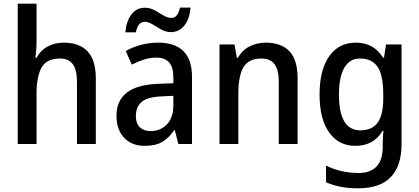

<svg xmlns="http://www.w3.org/2000/svg" viewBox="-20 -780 2270 1040"><path d="M178 -557Q178 -533 176 -508.5Q174 -484 172 -467H178Q200 -508 239 -528.5Q278 -549 325 -549Q410 -549 454.5 -501.5Q499 -454 499 -356V0H397V-338Q397 -401 374.5 -432Q352 -463 304 -463Q233 -463 205.5 -414.5Q178 -366 178 -272V0H76V-760H178Z M836 -549Q1020 -549 1020 -364V0H946L927 -75H924Q893 -31 857.5 -10.5Q822 10 763 10Q694 10 652.5 -33.5Q611 -77 611 -153Q611 -318 837 -326L919 -329V-360Q919 -417 895.5 -442.5Q872 -468 828 -468Q793 -468 760 -457.5Q727 -447 694 -430L661 -504Q697 -524 742 -536.5Q787 -549 836 -549ZM856 -258Q779 -255 747.5 -228Q716 -201 716 -153Q716 -110 738 -90Q760 -70 796 -70Q849 -70 884 -106Q919 -142 919 -211V-261ZM659 -605Q664 -664 691 -701Q718 -738 765 -738Q793 -738 817.5 -724.5Q842 -711 864.5 -697Q887 -683 908 -683Q927 -683 938 -697.5Q949 -712 955 -739H1012Q1007 -676 978 -641Q949 -606 906 -606Q879 -606 854 -620Q829 -634 806.5 -648Q784 -662 764 -662Q727 -662 716 -605Z M1419 -549Q1503 -549 1547.5 -502.5Q1592 -456 1592 -356V0H1490V-338Q1490 -400 1467.5 -431.5Q1445 -463 1396 -463Q1326 -463 1298.5 -415.5Q1271 -368 1271 -273V0H1169V-539H1250L1263 -467H1269Q1292 -509 1332.5 -529Q1373 -549 1419 -549Z M1907 -549Q1954 -549 1990.5 -530Q2027 -511 2055 -468H2060L2071 -539H2155V2Q2155 118 2097 179Q2039 240 1919 240Q1818 240 1746 207V117Q1827 157 1923 157Q1986 157 2019.5 122Q2053 87 2053 16V0Q2053 -15 2054 -36.5Q2055 -58 2057 -72H2053Q2027 -29 1990 -9.5Q1953 10 1905 10Q1814 10 1762.5 -63Q1711 -136 1711 -268Q1711 -401 1763 -475Q1815 -549 1907 -549ZM1930 -463Q1874 -463 1845 -413Q1816 -363 1816 -267Q1816 -74 1932 -74Q1995 -74 2025.5 -115.5Q2056 -157 2056 -248V-269Q2056 -372 2025.5 -417.5Q1995 -463 1930 -463Z"/></svg>

Font: Noto Sans Gujarati UI SemiCondensed Medium
Style: Regular
Weight: 500
Width: 4
Designer: Jelle Bosma - Monotype Design Team, Universal Thirst
Foundry: Monotype Imaging Inc.
Version: Version 2.106; ttfautohint (v1.8.4.7-5d5b)